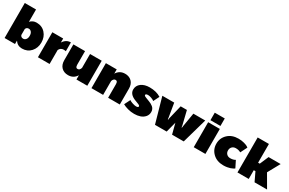

<svg xmlns="http://www.w3.org/2000/svg" viewBox="148 -2004 5003 3326"><g transform="rotate(30 2650.0 -341.5)"><path d="M50 0V-700H275V-453.3Q324.2 -508.3 400 -508.3Q508.3 -508.3 575 -434.2Q641.7 -360 641.7 -250Q641.7 -140 575 -65.8Q508.3 8.3 400 8.3Q309.2 8.3 258.3 -68.3V0ZM275 -190Q290 -150 333.3 -150Q365 -150 386.7 -176.2Q408.3 -202.5 408.3 -250Q408.3 -297.5 386.7 -323.8Q365 -350 333.3 -350Q290 -350 275 -310Z M716.7 0V-500H933.3V-419.2Q989.2 -508.3 1083.3 -508.3V-332.5Q1060.8 -337.5 1041.7 -337.5Q977.5 -337.5 950 -279.2V0Z M1704.2 -500V0H1487.5V-85Q1430.8 8.3 1320.8 8.3Q1238.3 8.3 1187.9 -42.5Q1137.5 -93.3 1137.5 -183.3V-500H1370.8V-233.3Q1370.8 -196.7 1380.8 -181.7Q1390.8 -166.7 1412.5 -166.7Q1453.3 -166.7 1470.8 -222.5V-500Z M1787.5 0V-500H2004.2V-415Q2060.8 -508.3 2170.8 -508.3Q2253.3 -508.3 2303.8 -457.5Q2354.2 -406.7 2354.2 -316.7V0H2120.8V-266.7Q2120.8 -303.3 2110.8 -318.3Q2100.8 -333.3 2079.2 -333.3Q2038.3 -333.3 2020.8 -277.5V0Z M2416.7 -41.7 2475 -158.3Q2497.5 -140.8 2541.7 -126.7Q2585.8 -112.5 2612.5 -112.5Q2658.3 -112.5 2658.3 -137.5Q2658.3 -155.8 2616.7 -170.8Q2560.8 -191.7 2541.7 -200Q2425 -250 2425 -341.7Q2425 -420.8 2489.2 -468.8Q2553.3 -516.7 2658.3 -516.7Q2790.8 -516.7 2883.3 -458.3L2825 -341.7Q2805.8 -359.2 2765.8 -373.3Q2725.8 -387.5 2700 -387.5Q2650 -387.5 2650 -362.5Q2650 -355 2656.7 -348.3Q2663.3 -341.7 2670.4 -338.3Q2677.5 -335 2691.7 -329.2Q2727.5 -314.2 2766.7 -300Q2790 -290.8 2808.3 -281.2Q2826.7 -271.7 2847.5 -255Q2868.3 -238.3 2880 -213.8Q2891.7 -189.2 2891.7 -159.2Q2891.7 -100.8 2855.8 -60Q2820 -19.2 2766.7 -1.2Q2713.3 16.7 2650 16.7Q2582.5 16.7 2520.4 -0.4Q2458.3 -17.5 2416.7 -41.7Z M2916.7 -500H3154.2L3200 -225L3204.2 -191.7H3212.5L3216.7 -225L3283.3 -500H3345.8H3408.3L3475 -225L3479.2 -191.7H3487.5L3491.7 -225L3537.5 -500H3775L3633.3 0H3400L3345.8 -208.3L3291.7 0H3058.3Z M3833.3 0V-500H4066.7V0ZM3850 -550V-700H4050V-550Z M4433.3 -516.7Q4495.8 -516.7 4547.9 -502.1Q4600 -487.5 4620.8 -473.3L4641.7 -458.3L4575 -325Q4535.8 -350 4475 -350Q4431.7 -350 4403.3 -322.5Q4375 -295 4375 -250Q4375 -205 4403.3 -177.5Q4431.7 -150 4475 -150Q4535.8 -150 4575 -175L4641.7 -41.7Q4639.2 -39.2 4633.8 -35.4Q4628.3 -31.7 4609.2 -21.7Q4590 -11.7 4567.5 -3.8Q4545 4.2 4508.8 10.4Q4472.5 16.7 4433.3 16.7Q4302.5 16.7 4222.1 -60Q4141.7 -136.7 4141.7 -250Q4141.7 -363.3 4222.1 -440Q4302.5 -516.7 4433.3 -516.7Z M4708.3 0V-700H4933.3V-325H4966.7L5041.7 -500H5283.3L5150 -258.3L5300 0H5050L4966.7 -175H4933.3V0Z"/></g></svg>

Font: BoonTook
Style: Regular
Weight: 400
Designer: Sungsit Sawaiwan
Foundry: FontUni
Version: Version 3.0